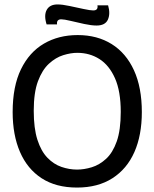

<svg xmlns="http://www.w3.org/2000/svg" viewBox="-20 -831 696 865"><path d="M327 14Q232 14 167.5 -28Q103 -70 70 -146.5Q37 -223 37 -326Q37 -442 74.5 -519Q112 -596 178 -634.5Q244 -673 330 -673Q418 -673 483 -632.5Q548 -592 583.5 -514.5Q619 -437 619 -326Q619 -222 585.5 -146Q552 -70 486.5 -28Q421 14 327 14ZM327 -67Q359 -67 393.5 -77.5Q428 -88 458 -115.5Q488 -143 506 -194Q524 -245 524 -327Q524 -420 498 -478.5Q472 -537 428 -565Q384 -593 328 -593Q299 -593 265 -582.5Q231 -572 200.5 -544Q170 -516 151 -465Q132 -414 132 -332Q132 -253 148.5 -201.5Q165 -150 193.5 -120.5Q222 -91 257 -79Q292 -67 327 -67ZM415 -716Q392 -716 359.5 -723Q327 -730 298 -737Q269 -744 256 -744Q234 -744 237 -721H190Q177 -762 190.5 -786.5Q204 -811 239 -811Q261 -811 293.5 -804Q326 -797 356.5 -790.5Q387 -784 400 -784Q423 -784 419 -807H467Q478 -769 466 -742.5Q454 -716 415 -716Z"/></svg>

Font: Bricolage Grotesque 48pt
Style: Regular
Weight: 400
Designer: Mathieu Triay
Foundry: Atelier Triay
Version: Version 1.000; ttfautohint (v1.8.4.7-5d5b);gftools[0.9.32]